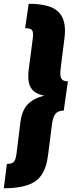

<svg xmlns="http://www.w3.org/2000/svg" viewBox="-71 -862 382 1024"><path d="M-50.8 142.1 -34.2 12.2Q-7.3 12.2 2.9 1Q13.2 -10.3 17.1 -43L37.1 -204.1Q44.9 -272.5 76.2 -304.9Q107.4 -337.4 165 -352.1Q113.3 -361.3 93.3 -394.5Q73.2 -427.7 83 -498L104 -658.2Q107.9 -689.5 100.1 -700.7Q92.3 -711.9 63 -711.9L82 -841.8Q197.8 -841.8 241.5 -797.9Q285.2 -753.9 272.9 -659.2L252.9 -500Q247.6 -458.5 255.9 -443.4Q264.2 -428.2 291 -428.2L269 -272Q239.3 -272 225.3 -255.6Q211.4 -239.3 206.1 -198.2L186 -40Q181.2 -1.5 172.4 25.9Q163.6 53.2 146.7 76.2Q129.9 99.1 104 113Q78.1 127 39.8 134.5Q1.5 142.1 -50.8 142.1Z"/></svg>

Font: Fira Sans Compressed Heavy
Style: Italic
Weight: 900
Width: 3
Italic angle: -8°
Designer: Carrois Corporate & Edenspiekermann AG
Foundry: Carrois Corporate GbR & Edenspiekermann AG
Version: Version 4.203;PS 004.203;hotconv 1.0.88;makeotf.lib2.5.64775